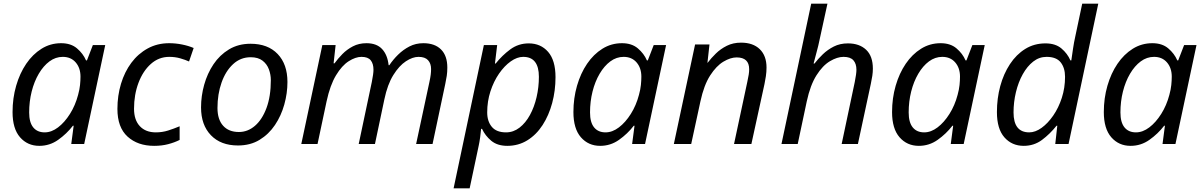

<svg xmlns="http://www.w3.org/2000/svg" viewBox="-20 -780 6519 1040"><path d="M193 10Q129 10 88.5 -36.5Q48 -83 48 -173Q48 -248 67.5 -315.5Q87 -383 122 -434.5Q157 -486 205 -516Q253 -546 311 -546Q364 -546 397 -518Q430 -490 446 -453H451L483 -536H550L436 0H366L379 -99H375Q341 -55 295 -22.5Q249 10 193 10ZM222 -63Q259 -63 294.5 -90Q330 -117 359 -163Q388 -209 403 -266Q411 -295 413.5 -319.5Q416 -344 416 -365Q416 -412 390 -442Q364 -472 320 -472Q281 -472 248 -447.5Q215 -423 190 -380.5Q165 -338 151.5 -284Q138 -230 138 -171Q138 -117 160 -90Q182 -63 222 -63Z M815 10Q726 10 671 -40Q616 -90 616 -190Q616 -262 635.5 -326.5Q655 -391 691.5 -440Q728 -489 780 -517.5Q832 -546 896 -546Q931 -546 966 -539Q1001 -532 1029 -520L1004 -447Q984 -456 956.5 -464Q929 -472 897 -472Q840 -472 797 -433.5Q754 -395 730 -331Q706 -267 706 -191Q706 -130 737.5 -96.5Q769 -63 824 -63Q859 -63 890.5 -73Q922 -83 953 -96V-22Q925 -8 890.5 1Q856 10 815 10Z M1269 8Q1176 8 1122.5 -47.5Q1069 -103 1069 -198Q1069 -260 1086 -321Q1103 -382 1136.5 -432Q1170 -482 1220.5 -512.5Q1271 -543 1337 -543Q1431 -543 1484 -487.5Q1537 -432 1537 -336Q1537 -275 1520 -214Q1503 -153 1469.5 -103Q1436 -53 1386 -22.5Q1336 8 1269 8ZM1274 -65Q1322 -65 1361 -98.5Q1400 -132 1423.5 -195Q1447 -258 1447 -346Q1447 -376 1436.5 -404.5Q1426 -433 1402 -451.5Q1378 -470 1338 -470Q1283 -470 1242.5 -432.5Q1202 -395 1180 -332.5Q1158 -270 1158 -195Q1158 -133 1188.5 -99Q1219 -65 1274 -65Z M1612 0 1726 -536H1798L1787 -437H1792Q1810 -462 1834.5 -487Q1859 -512 1891.5 -529Q1924 -546 1965 -546Q2020 -546 2049.5 -514.5Q2079 -483 2085 -427H2089Q2109 -457 2136.5 -484Q2164 -511 2198 -528.5Q2232 -546 2273 -546Q2335 -546 2369 -512Q2403 -478 2403 -414Q2403 -390 2400 -369.5Q2397 -349 2392 -326L2323 0H2234L2306 -336Q2311 -359 2313 -375Q2315 -391 2315 -406Q2315 -436 2298.5 -454Q2282 -472 2247 -472Q2215 -472 2178.5 -448Q2142 -424 2110.5 -373.5Q2079 -323 2062 -242L2011 0H1923L1994 -336Q2003 -381 2003 -402Q2003 -435 1988 -453.5Q1973 -472 1938 -472Q1906 -472 1869 -448.5Q1832 -425 1800 -372Q1768 -319 1749 -231L1700 0Z M2437 240 2601 -536H2673L2661 -436H2665Q2700 -480 2744 -512.5Q2788 -545 2844 -545Q2909 -545 2949 -499Q2989 -453 2989 -362Q2989 -289 2971 -222Q2953 -155 2919 -102.5Q2885 -50 2836.5 -20Q2788 10 2728 10Q2674 10 2641 -17.5Q2608 -45 2591 -82H2586Q2585 -66 2581 -37.5Q2577 -9 2573 9L2524 240ZM2721 -63Q2761 -63 2794 -88.5Q2827 -114 2850.5 -157Q2874 -200 2886.5 -254Q2899 -308 2899 -364Q2899 -472 2814 -472Q2781 -472 2746.5 -447.5Q2712 -423 2683 -381Q2654 -339 2636.5 -285Q2619 -231 2619 -171Q2619 -123 2644 -93Q2669 -63 2721 -63Z M3231 10Q3167 10 3126.5 -36.5Q3086 -83 3086 -173Q3086 -248 3105.5 -315.5Q3125 -383 3160 -434.5Q3195 -486 3243 -516Q3291 -546 3349 -546Q3402 -546 3435 -518Q3468 -490 3484 -453H3489L3521 -536H3588L3474 0H3404L3417 -99H3413Q3379 -55 3333 -22.5Q3287 10 3231 10ZM3260 -63Q3297 -63 3332.5 -90Q3368 -117 3397 -163Q3426 -209 3441 -266Q3449 -295 3451.5 -319.5Q3454 -344 3454 -365Q3454 -412 3428 -442Q3402 -472 3358 -472Q3319 -472 3286 -447.5Q3253 -423 3228 -380.5Q3203 -338 3189.5 -284Q3176 -230 3176 -171Q3176 -117 3198 -90Q3220 -63 3260 -63Z M3630 0 3745 -539H3823L3812 -440H3813Q3832 -465 3857.5 -490Q3883 -515 3917 -532Q3951 -549 3994 -549Q4059 -549 4095.5 -513.5Q4132 -478 4132 -414Q4132 -391 4128.5 -367Q4125 -343 4121 -325L4050 0H3956L4028 -337Q4033 -360 4035.5 -375.5Q4038 -391 4038 -405Q4038 -469 3970 -469Q3937 -469 3898.5 -446Q3860 -423 3826.5 -371Q3793 -319 3774 -231L3724 0Z M4213 0 4374 -760H4462L4419 -563Q4413 -533 4404 -500.5Q4395 -468 4387 -436H4392Q4411 -461 4437 -486Q4463 -511 4496.5 -528Q4530 -545 4573 -545Q4635 -545 4671.5 -510.5Q4708 -476 4708 -408Q4708 -389 4705 -369Q4702 -349 4697 -326L4627 0H4539L4610 -336Q4619 -381 4619 -402Q4619 -435 4602.5 -453.5Q4586 -472 4549 -472Q4515 -472 4475.5 -448.5Q4436 -425 4402.5 -372Q4369 -319 4350 -231L4301 0Z M4957 10Q4893 10 4852.5 -36.5Q4812 -83 4812 -173Q4812 -248 4831.5 -315.5Q4851 -383 4886 -434.5Q4921 -486 4969 -516Q5017 -546 5075 -546Q5128 -546 5161 -518Q5194 -490 5210 -453H5215L5247 -536H5314L5200 0H5130L5143 -99H5139Q5105 -55 5059 -22.5Q5013 10 4957 10ZM4986 -63Q5023 -63 5058.5 -90Q5094 -117 5123 -163Q5152 -209 5167 -266Q5175 -295 5177.5 -319.5Q5180 -344 5180 -365Q5180 -412 5154 -442Q5128 -472 5084 -472Q5045 -472 5012 -447.5Q4979 -423 4954 -380.5Q4929 -338 4915.5 -284Q4902 -230 4902 -171Q4902 -117 4924 -90Q4946 -63 4986 -63Z M5525 10Q5461 10 5420.5 -36Q5380 -82 5380 -173Q5380 -247 5398 -313.5Q5416 -380 5450.5 -432.5Q5485 -485 5533.5 -515Q5582 -545 5643 -545Q5697 -545 5729.5 -517.5Q5762 -490 5778 -453H5783Q5788 -487 5792.5 -518Q5797 -549 5805 -585L5842 -760H5929L5768 0H5696L5707 -99H5703Q5667 -54 5624 -22Q5581 10 5525 10ZM5555 -63Q5588 -63 5622 -87.5Q5656 -112 5685 -154Q5714 -196 5731.5 -250Q5749 -304 5749 -364Q5749 -412 5725.5 -442Q5702 -472 5649 -472Q5609 -472 5576.5 -446.5Q5544 -421 5520 -378Q5496 -335 5483 -281Q5470 -227 5470 -171Q5470 -63 5555 -63Z M6104 10Q6040 10 5999.5 -36.5Q5959 -83 5959 -173Q5959 -248 5978.5 -315.5Q5998 -383 6033 -434.5Q6068 -486 6116 -516Q6164 -546 6222 -546Q6275 -546 6308 -518Q6341 -490 6357 -453H6362L6394 -536H6461L6347 0H6277L6290 -99H6286Q6252 -55 6206 -22.5Q6160 10 6104 10ZM6133 -63Q6170 -63 6205.5 -90Q6241 -117 6270 -163Q6299 -209 6314 -266Q6322 -295 6324.5 -319.5Q6327 -344 6327 -365Q6327 -412 6301 -442Q6275 -472 6231 -472Q6192 -472 6159 -447.5Q6126 -423 6101 -380.5Q6076 -338 6062.5 -284Q6049 -230 6049 -171Q6049 -117 6071 -90Q6093 -63 6133 -63Z"/></svg>

Font: Noto Sans
Style: Italic
Weight: 400
Italic angle: -12°
Designer: Monotype Design Team
Foundry: Monotype Imaging Inc.
Version: Version 2.013; ttfautohint (v1.8.4.7-5d5b)